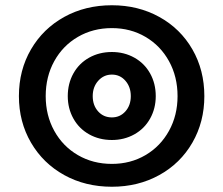

<svg xmlns="http://www.w3.org/2000/svg" viewBox="-20 -634 850 731"><path d="M52 -268Q52 -367 98 -446Q144 -525 224.5 -569.5Q305 -614 406 -614Q506 -614 586.5 -569.5Q667 -525 712.5 -446Q758 -367 758 -268Q758 -170 712.5 -91Q667 -12 586.5 32.5Q506 77 406 77Q305 77 224.5 32.5Q144 -12 98 -91Q52 -170 52 -268ZM656 -268Q656 -342 623.5 -401Q591 -460 534 -493.5Q477 -527 406 -527Q334 -527 276.5 -493.5Q219 -460 186.5 -401Q154 -342 154 -268Q154 -195 186.5 -136Q219 -77 276.5 -43.5Q334 -10 406 -10Q477 -10 534 -43.5Q591 -77 623.5 -136Q656 -195 656 -268ZM238 -268Q238 -316 259.5 -354.5Q281 -393 319.5 -414.5Q358 -436 406 -436Q453 -436 491.5 -414.5Q530 -393 551.5 -354.5Q573 -316 573 -268Q573 -221 551.5 -182.5Q530 -144 491.5 -122.5Q453 -101 406 -101Q358 -101 319.5 -122.5Q281 -144 259.5 -182.5Q238 -221 238 -268ZM478 -268Q478 -303 457.5 -326.5Q437 -350 406 -350Q375 -350 354 -326.5Q333 -303 333 -268Q333 -233 353.5 -210Q374 -187 406 -187Q437 -187 457.5 -210Q478 -233 478 -268Z"/></svg>

Font: FiraGO Heavy
Style: Italic
Weight: 900
Italic angle: -8°
Designer: bBox Type GmbH
Foundry: bBox Type GmbH
Version: Version 1.001